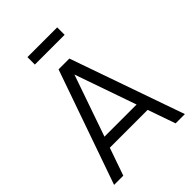

<svg xmlns="http://www.w3.org/2000/svg" viewBox="-254 -1022 1143 1143"><g transform="rotate(-45 317.0 -451.0)"><path d="M192 -840H442.5V-902.5H192ZM362.5 -720H271.5L19 0H96.5L157.5 -174.5H476L537 0H615ZM181.5 -243.5 316.5 -631.5 452 -243.5Z"/></g></svg>

Font: Vela Sans
Style: Regular
Weight: 400
Designer: Principal design: Mikhail Sharanda - project Manrope.
Design modification: Ravid Balaliev
Foundry: Mikhail Sharanda
Version: Version 1.001